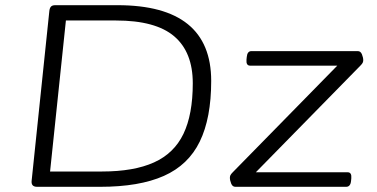

<svg xmlns="http://www.w3.org/2000/svg" viewBox="-20 -720 1454 740"><path d="M123 0Q99 0 102 -24L170 -676Q171 -688 176 -694Q181 -700 193 -700H433Q794 -700 794 -408Q794 -265 750 -174.5Q706 -84 611.5 -42Q517 0 366 0ZM173 -59H373Q496 -59 573.5 -94Q651 -129 687 -204Q723 -279 723 -399Q723 -519 651.5 -580Q580 -641 427 -641H234ZM887 0Q876 0 871 -12.5Q866 -25 866 -35Q866 -40 868 -44.5Q870 -49 877 -56L1280 -467H944Q928 -467 930 -490L931 -500Q933 -523 949 -523H1359Q1370 -523 1375 -510.5Q1380 -498 1380 -488Q1380 -483 1378 -478.5Q1376 -474 1369 -467L966 -56H1320Q1336 -56 1334 -33L1333 -23Q1331 0 1314 0Z"/></svg>

Font: Asap Expanded Expanded Light
Style: Italic
Weight: 300
Width: 7
Italic angle: -6°
Designer: Pablo Cosgaya
Foundry: Omnibus-Type
Version: Version 3.001; ttfautohint (v1.8.4.7-5d5b)